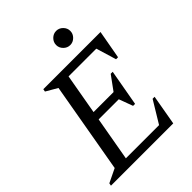

<svg xmlns="http://www.w3.org/2000/svg" viewBox="-235 -967 1092 1092"><g transform="rotate(-45 310.5 -421.5)"><path d="M10 0 13 -16 96 -56 192 -604 123 -644 126 -660H586L555 -488H539L502 -610H279L236 -366H397L459 -451H475L436 -232H420L389 -316H227L180 -50H447L527 -182H543L511 0ZM412 -729Q389 -729 372 -746Q355 -763 355 -786Q355 -809 372 -826Q389 -843 412 -843Q435 -843 452 -826Q469 -809 469 -786Q469 -763 452 -746Q435 -729 412 -729Z"/></g></svg>

Font: Spectral
Style: Italic
Weight: 400
Italic angle: -10°
Designer: Jean-Baptiste Levee
Foundry: Production Type
Version: Version 2.001